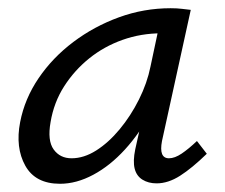

<svg xmlns="http://www.w3.org/2000/svg" viewBox="-20 -440 547 467"><path d="M126 7Q66 7 41.5 -37Q17 -81 29 -143Q40 -200 74 -250Q108 -300 158.5 -338Q209 -376 269.5 -398Q330 -420 395 -420Q411 -420 422.5 -418.5Q434 -417 444 -416L374 -97Q366 -55 391 -55Q405 -55 422 -66.5Q439 -78 459 -97L483 -66Q447 -31 418 -12.5Q389 6 361 6Q341 6 326.5 -3Q312 -12 307.5 -30Q303 -48 309 -77L346 -243L387 -277Q374 -218 347 -167Q320 -116 284 -76.5Q248 -37 207 -15Q166 7 126 7ZM154 -55Q184 -55 214 -74Q244 -93 271 -125.5Q298 -158 318 -198Q338 -238 346 -278L369 -386L407 -356Q399 -358 390 -358.5Q381 -359 373 -359Q323 -359 278 -343Q233 -327 197 -298Q161 -269 136 -230Q111 -191 103 -143Q95 -98 110.5 -76.5Q126 -55 154 -55Z"/></svg>

Font: Ysabeau Infant Medium
Style: Italic
Weight: 500
Italic angle: -12°
Designer: Christian Thalmann (Catharsis Fonts)
Version: Version 2.001;gftools[0.9.30]; featfreeze: ss01,ss02,lnum